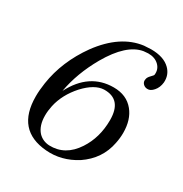

<svg xmlns="http://www.w3.org/2000/svg" viewBox="-153 -750 844 884"><g transform="rotate(30 269.5 -308.0)"><path d="M526 -528Q523 -500 507 -481.5Q491 -463 475 -464Q461 -464 451.5 -474Q442 -484 445 -498Q446 -509 458.5 -521.5Q471 -534 471 -537Q475 -567 454 -587.5Q433 -608 397 -608Q389 -608 373 -606Q290 -592 217 -465Q159 -363 141 -261Q209 -393 338 -393Q407 -393 445 -346Q480 -303 480 -233Q480 -206 474 -177Q456 -83 373 -27Q296 21 213 14Q47 1 47 -178Q47 -211 53 -250Q72 -376 153 -489Q245 -614 362 -629Q388 -631 399 -631Q467 -631 501 -597Q529 -569 526 -528ZM398 -254Q398 -309 374.5 -336Q351 -363 304 -362Q255 -360 202 -303Q149 -244 134 -176Q128 -148 128 -123Q128 -69 155 -39Q178 -15 213 -13Q299 -10 352 -91Q398 -161 398 -254Z"/></g></svg>

Font: GFS Solomos
Style: Regular
Weight: 400
Designer: George D. Matthiopoulos
Foundry: George D. Matthiopoulos
Version: Version 1.000